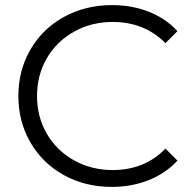

<svg xmlns="http://www.w3.org/2000/svg" viewBox="-20 -726 759 752"><path d="M52 -350Q52 -451 99.5 -532.5Q147 -614 231 -660Q315 -706 419 -706Q497 -706 563 -680Q629 -654 675 -604L628 -557Q546 -640 421 -640Q338 -640 270 -602Q202 -564 163.5 -498Q125 -432 125 -350Q125 -268 163.5 -202Q202 -136 270 -98Q338 -60 421 -60Q547 -60 628 -144L675 -97Q629 -47 562.5 -20.5Q496 6 418 6Q314 6 230.5 -40Q147 -86 99.5 -167.5Q52 -249 52 -350Z"/></svg>

Font: Montserrat-Regular
Style: Regular
Weight: 400
Version: Version 7.200